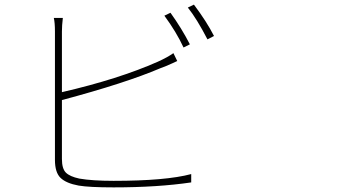

<svg xmlns="http://www.w3.org/2000/svg" viewBox="-20 -812 1540 831"><path d="M801.8 -620.1 774.4 -606.4Q743.2 -673.8 691.4 -744.1L717.8 -756.8Q765.6 -690.4 801.8 -620.1ZM248 -378.9V-124Q248 -82 265.1 -64.9Q282.2 -47.9 323.2 -39.1Q378.9 -29.3 471.7 -29.3Q698.2 -29.3 807.6 -58.6V-22.5Q662.1 -1 471.7 -1Q366.2 -1 320.3 -8.8Q266.6 -18.6 242.2 -42Q217.8 -65.4 217.8 -120.1V-675.8Q217.8 -713.9 212.9 -734.4H252Q248 -701.2 248 -675.8V-413.1Q493.2 -469.7 663.1 -544.9Q706.1 -564.5 730.5 -582L747.1 -547.9Q741.2 -544.9 727.1 -538.6Q712.9 -532.2 699.2 -526.4Q685.5 -520.5 673.8 -516.6Q522.5 -452.1 248 -378.9ZM793 -779.3 819.3 -792Q875 -717.8 906.2 -656.2L877.9 -641.6Q832 -730.5 793 -779.3Z"/></svg>

Font: Bpmf Zihi Sans ExtraLight
Style: ExtraLight
Weight: 250
Foundry: But Ko
Version: Version 1.320